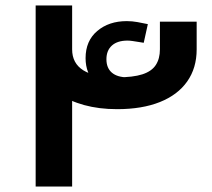

<svg xmlns="http://www.w3.org/2000/svg" viewBox="-20 -680 773 700"><path d="M407 -282Q341 -282 286.5 -297Q232 -312 192.5 -340Q153 -368 131.5 -409Q110 -450 110 -500V-660H243V-500Q243 -449 284 -423.5Q325 -398 407 -398Q465 -398 499 -409Q533 -420 548 -443Q563 -466 563 -500V-601H697V-500Q697 -432 662.5 -383Q628 -334 563 -308Q498 -282 407 -282ZM110 0V-660H243V0ZM427 -337Q366 -341 329 -376Q292 -411 292 -468Q292 -531 334.5 -567Q377 -603 442 -603Q462 -603 481 -599.5Q500 -596 519 -592L504 -524Q497 -525 485.5 -527Q474 -529 463 -530.5Q452 -532 445 -532Q408 -532 388 -514Q368 -496 368 -464Q368 -432 388 -415Q408 -398 446 -398Z"/></svg>

Font: Cairo Play
Style: Bold
Weight: 700
Version: Version 3.119